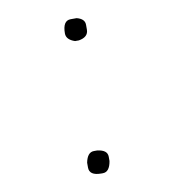

<svg xmlns="http://www.w3.org/2000/svg" viewBox="-68 -681 637 689"><g transform="rotate(-10 250.0 -337.0)"><path d="M255.9 -619.1Q285.2 -611.8 285.2 -589.8V-572.3Q285.2 -544.9 250 -539.1H236.3Q205.1 -549.3 205.1 -572.3Q205.1 -619.1 234.4 -619.1ZM234.4 -138.7H246.1Q283.2 -134.3 283.2 -109.4V-93.8Q276.9 -54.7 252 -54.7H246.1Q203.1 -54.7 203.1 -84V-101.6Q210.4 -138.7 234.4 -138.7Z"/></g></svg>

Font: CEF Fonts CJK Mono
Style: Regular
Weight: 400
Designer: PartyBoss (派对大魔王)
Version: Release 2.25